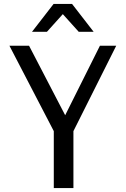

<svg xmlns="http://www.w3.org/2000/svg" viewBox="-20 -958 640 978"><path d="M457 -796H381L300 -886L219 -796H143L253 -938H347ZM354 0H254V-290L28 -725H128L312 -371L489 -725H572L354 -290Z"/></svg>

Font: Edlo
Style: Regular
Weight: 400
Monospace: yes
Version: Version 0.01